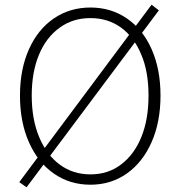

<svg xmlns="http://www.w3.org/2000/svg" viewBox="-20 -773 760 817"><path d="M62 2 625 -753 656 -729 93 24ZM65 -366Q65 -478 103 -563Q141 -648 209 -694.5Q277 -741 365 -741Q452 -741 520 -694.5Q588 -648 625.5 -563Q663 -478 663 -366Q663 -254 625 -168Q587 -82 519.5 -34.5Q452 13 365 13Q277 13 209 -34.5Q141 -82 103 -168Q65 -254 65 -366ZM495 -73Q551 -115 581.5 -190Q612 -265 612 -366Q612 -469 581 -541Q550 -616 494.5 -656Q439 -696 365 -696Q290 -696 235 -656Q177 -615 146 -540.5Q115 -466 115 -366Q115 -265 147 -189Q179 -113 235 -72Q291 -31 365 -31Q440 -31 495 -73Z"/></svg>

Font: Merged Yaku Han JP ExtraLight
Style: Regular
Weight: 250
Designer: Ryoko NISHIZUKA 西塚涼子 (kana, bopomofo & ideographs); Paul D. Hunt (Latin, Greek & Cyrillic); Sandoll Communications 산돌커뮤니
Foundry: Adobe
Version: Version 2.004